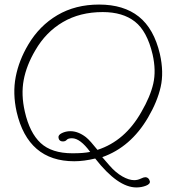

<svg xmlns="http://www.w3.org/2000/svg" viewBox="-20 -659 798 843"><path d="M579 164Q497 164 398 37Q348 49 306 49Q103 49 53 -168Q35 -249 49 -321.5Q63 -394 104 -463Q153 -546 232 -592.5Q311 -639 415 -639Q523 -639 589.5 -586Q656 -533 682 -422Q700 -342 685.5 -277.5Q671 -213 630 -143Q554 -13 429 31L461 68Q488 99 517 115.5Q546 132 569 132Q584 132 597.5 125.5Q611 119 618 119Q633 119 638 137Q640 149 620.5 156.5Q601 164 579 164ZM298 14Q324 14 342.5 12.5Q361 11 376 8Q332 -52 296 -52Q279 -52 273 -45Q267 -38 256 -38Q240 -38 237 -53Q234 -66 251.5 -74.5Q269 -83 289 -83Q323 -83 357 -57Q367 -49 379.5 -35Q392 -21 408 -1Q529 -40 601 -168Q640 -235 653 -292Q666 -349 650 -420Q626 -522 572.5 -564Q519 -606 431 -606Q331 -606 256 -562Q181 -518 135 -438Q96 -372 84 -307.5Q72 -243 89 -169Q110 -76 158.5 -31Q207 14 298 14Z"/></svg>

Font: Oooh Baby
Style: Normal
Weight: 400
Designer: Robert E. Leuschke
Foundry: Robert E. Leuschke
Version: Version 1.011; ttfautohint (v1.8.3)